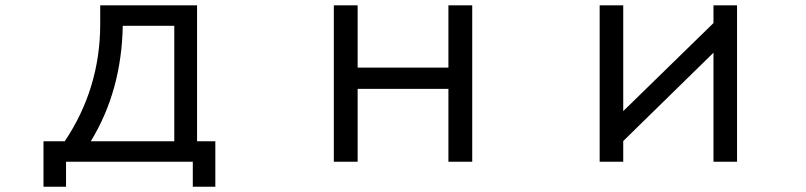

<svg xmlns="http://www.w3.org/2000/svg" viewBox="-20 -585 3040 724"><path d="M357.9 -564.9H723.1V-52.2H792V119.1H707V24.9H229V119.1H144V-52.2H224.1Q357.9 -252 357.9 -494.6ZM637.2 -487.8H442.9Q438.5 -242.2 322.3 -52.2H637.2Z M1238.8 -564.9H1328.6V-330.1H1670.9V-564.9H1760.7V24.9H1670.9V-250H1328.6V24.9H1238.8Z M2241.2 -564.9H2330.1V-166L2670.4 -498V-564.9H2759.3V24.9H2670.4V-386.2L2330.1 -53.2V24.9H2241.2Z"/></svg>

Font: BIZ UDPGothic
Style: Regular
Weight: 400
Designer: TypeBank Co., Ltd.
Foundry: Morisawa Inc.
Version: Version 1.051